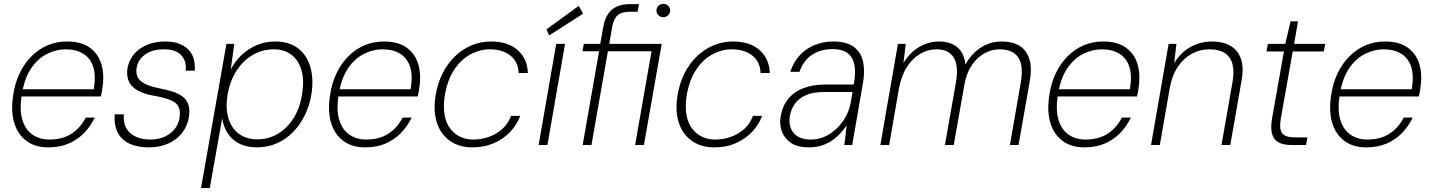

<svg xmlns="http://www.w3.org/2000/svg" viewBox="-20 -741 7314 981"><path d="M227 12Q159 12 114.5 -21.5Q70 -55 52.5 -114Q35 -173 47 -252Q56 -317 81 -368Q106 -419 142.5 -455Q179 -491 224.5 -510Q270 -529 322 -529Q396 -529 439.5 -497Q483 -465 498.5 -411.5Q514 -358 503 -290Q502 -280 500 -269.5Q498 -259 495 -248H77L84 -285H459Q471 -356 456 -400.5Q441 -445 404.5 -467Q368 -489 315 -489Q268 -489 222 -466.5Q176 -444 142 -396Q108 -348 94 -273L91 -256Q79 -180 94 -129.5Q109 -79 145.5 -53.5Q182 -28 232 -28Q298 -28 344 -57Q390 -86 418 -140H464Q443 -96 409.5 -61.5Q376 -27 330.5 -7.5Q285 12 227 12Z M741 12Q682 12 641.5 -7Q601 -26 581.5 -63.5Q562 -101 566 -157H613Q609 -115 625 -86.5Q641 -58 673 -43Q705 -28 748 -28Q788 -28 820 -42Q852 -56 872 -81Q892 -106 897 -137Q903 -176 891.5 -197Q880 -218 851.5 -229.5Q823 -241 777 -250Q737 -256 707.5 -267.5Q678 -279 659.5 -296Q641 -313 634 -336.5Q627 -360 631 -391Q638 -432 663.5 -463Q689 -494 730.5 -511.5Q772 -529 825 -529Q897 -529 938.5 -491.5Q980 -454 975 -380H929Q934 -429 906 -459Q878 -489 819 -489Q757 -489 720.5 -462Q684 -435 678 -393Q674 -369 682.5 -349Q691 -329 717.5 -314.5Q744 -300 793 -290Q829 -283 860 -273.5Q891 -264 912 -248.5Q933 -233 942 -207.5Q951 -182 945 -142Q938 -97 910.5 -62Q883 -27 839.5 -7.5Q796 12 741 12Z M1007 220 1137 -517H1177L1159 -385Q1180 -427 1214 -459.5Q1248 -492 1292 -510.5Q1336 -529 1386 -529Q1456 -529 1501.5 -495Q1547 -461 1565 -401Q1583 -341 1572 -265Q1563 -205 1538.5 -154.5Q1514 -104 1477.5 -66.5Q1441 -29 1394 -8.5Q1347 12 1292 12Q1245 12 1207.5 -5Q1170 -22 1146.5 -55.5Q1123 -89 1115 -136L1052 220ZM1296 -29Q1352 -29 1400 -57.5Q1448 -86 1481 -139Q1514 -192 1524 -264Q1535 -333 1520 -383.5Q1505 -434 1468.5 -461.5Q1432 -489 1379 -489Q1319 -489 1269 -459Q1219 -429 1186 -375.5Q1153 -322 1142 -252Q1132 -186 1147.5 -135.5Q1163 -85 1201 -57Q1239 -29 1296 -29Z M1846 12Q1778 12 1733.5 -21.5Q1689 -55 1671.5 -114Q1654 -173 1666 -252Q1675 -317 1700 -368Q1725 -419 1761.5 -455Q1798 -491 1843.5 -510Q1889 -529 1941 -529Q2015 -529 2058.5 -497Q2102 -465 2117.5 -411.5Q2133 -358 2122 -290Q2121 -280 2119 -269.5Q2117 -259 2114 -248H1696L1703 -285H2078Q2090 -356 2075 -400.5Q2060 -445 2023.5 -467Q1987 -489 1934 -489Q1887 -489 1841 -466.5Q1795 -444 1761 -396Q1727 -348 1713 -273L1710 -256Q1698 -180 1713 -129.5Q1728 -79 1764.5 -53.5Q1801 -28 1851 -28Q1917 -28 1963 -57Q2009 -86 2037 -140H2083Q2062 -96 2028.5 -61.5Q1995 -27 1949.5 -7.5Q1904 12 1846 12Z M2394 12Q2327 12 2280 -20.5Q2233 -53 2213 -112Q2193 -171 2205 -249Q2215 -314 2241 -365.5Q2267 -417 2305 -453.5Q2343 -490 2390 -509.5Q2437 -529 2489 -529Q2576 -529 2625.5 -484.5Q2675 -440 2677 -368H2630Q2628 -425 2588 -457Q2548 -489 2482 -489Q2431 -489 2382.5 -462.5Q2334 -436 2299.5 -383Q2265 -330 2252 -250Q2244 -193 2252 -151.5Q2260 -110 2281.5 -82.5Q2303 -55 2333 -41.5Q2363 -28 2397 -28Q2440 -28 2479 -42Q2518 -56 2547.5 -83Q2577 -110 2591 -149H2638Q2621 -103 2586 -66.5Q2551 -30 2502.5 -9Q2454 12 2394 12Z M2732 0 2822 -517H2867L2777 0ZM2786 -560 2772 -591 2937 -711 2959 -671Z M2957 0 3041 -479H2956L2963 -517H3047L3063 -607Q3070 -644 3086.5 -669Q3103 -694 3130.5 -707Q3158 -720 3199 -720H3245L3238 -681H3198Q3157 -681 3136.5 -664Q3116 -647 3108 -604L3093 -517H3361L3270 0H3225L3309 -479H3086L3002 0ZM3369 -653Q3355 -653 3344.5 -663Q3334 -673 3334 -687Q3334 -702 3344.5 -711.5Q3355 -721 3369 -721Q3384 -721 3394 -711.5Q3404 -702 3404 -688Q3404 -673 3393.5 -663Q3383 -653 3369 -653Z M3630 12Q3563 12 3516 -20.5Q3469 -53 3449 -112Q3429 -171 3441 -249Q3451 -314 3477 -365.5Q3503 -417 3541 -453.5Q3579 -490 3626 -509.5Q3673 -529 3725 -529Q3812 -529 3861.5 -484.5Q3911 -440 3913 -368H3866Q3864 -425 3824 -457Q3784 -489 3718 -489Q3667 -489 3618.5 -462.5Q3570 -436 3535.5 -383Q3501 -330 3488 -250Q3480 -193 3488 -151.5Q3496 -110 3517.5 -82.5Q3539 -55 3569 -41.5Q3599 -28 3633 -28Q3676 -28 3715 -42Q3754 -56 3783.5 -83Q3813 -110 3827 -149H3874Q3857 -103 3822 -66.5Q3787 -30 3738.5 -9Q3690 12 3630 12Z M4112 12Q4057 12 4023.5 -9.5Q3990 -31 3976 -66.5Q3962 -102 3968 -142Q3977 -199 4007.5 -236Q4038 -273 4086 -291Q4134 -309 4194 -309H4342Q4353 -366 4346 -406.5Q4339 -447 4312 -468.5Q4285 -490 4234 -490Q4173 -490 4129 -461Q4085 -432 4065 -374H4018Q4035 -426 4068 -460.5Q4101 -495 4145 -512Q4189 -529 4237 -529Q4306 -529 4343 -501Q4380 -473 4390 -425Q4400 -377 4389 -315L4334 0H4294L4306 -101Q4295 -85 4278 -65Q4261 -45 4237.5 -27.5Q4214 -10 4183 1Q4152 12 4112 12ZM4124 -28Q4164 -28 4198.5 -45Q4233 -62 4259.5 -89Q4286 -116 4303 -148.5Q4320 -181 4326 -213L4336 -271H4192Q4135 -271 4098 -255Q4061 -239 4041 -210.5Q4021 -182 4015 -144Q4008 -94 4035.5 -61Q4063 -28 4124 -28Z M4478 0 4568 -517H4608L4596 -419Q4629 -473 4676.5 -501Q4724 -529 4779 -529Q4811 -529 4839.5 -518.5Q4868 -508 4888 -482Q4908 -456 4913 -411Q4940 -463 4988.5 -496Q5037 -529 5097 -529Q5153 -529 5189 -507Q5225 -485 5239.5 -438.5Q5254 -392 5240 -318L5184 0H5140L5195 -316Q5211 -405 5183 -447Q5155 -489 5087 -489Q5047 -489 5010 -468.5Q4973 -448 4946 -409Q4919 -370 4908 -311L4853 0H4808L4864 -319Q4879 -406 4852.5 -447.5Q4826 -489 4766 -489Q4720 -489 4680 -465Q4640 -441 4612 -396Q4584 -351 4572 -283L4523 0Z M5521 12Q5453 12 5408.5 -21.5Q5364 -55 5346.5 -114Q5329 -173 5341 -252Q5350 -317 5375 -368Q5400 -419 5436.5 -455Q5473 -491 5518.5 -510Q5564 -529 5616 -529Q5690 -529 5733.5 -497Q5777 -465 5792.5 -411.5Q5808 -358 5797 -290Q5796 -280 5794 -269.5Q5792 -259 5789 -248H5371L5378 -285H5753Q5765 -356 5750 -400.5Q5735 -445 5698.5 -467Q5662 -489 5609 -489Q5562 -489 5516 -466.5Q5470 -444 5436 -396Q5402 -348 5388 -273L5385 -256Q5373 -180 5388 -129.5Q5403 -79 5439.5 -53.5Q5476 -28 5526 -28Q5592 -28 5638 -57Q5684 -86 5712 -140H5758Q5737 -96 5703.5 -61.5Q5670 -27 5624.5 -7.5Q5579 12 5521 12Z M5861 0 5951 -517H5991L5979 -418Q6013 -474 6064 -501.5Q6115 -529 6172 -529Q6228 -529 6266.5 -507Q6305 -485 6320.5 -440Q6336 -395 6323 -326L6266 0H6221L6277 -319Q6292 -405 6262 -447Q6232 -489 6159 -489Q6111 -489 6069.5 -466.5Q6028 -444 5998.5 -400.5Q5969 -357 5957 -293L5906 0Z M6581 0Q6540 0 6514.5 -12.5Q6489 -25 6480 -55Q6471 -85 6479 -134L6540 -478H6451L6458 -517H6547L6574 -632H6612L6592 -517H6751L6744 -478H6585L6524 -134Q6515 -82 6531 -60.5Q6547 -39 6596 -39H6660L6653 0Z M6961 12Q6893 12 6848.5 -21.5Q6804 -55 6786.5 -114Q6769 -173 6781 -252Q6790 -317 6815 -368Q6840 -419 6876.5 -455Q6913 -491 6958.5 -510Q7004 -529 7056 -529Q7130 -529 7173.5 -497Q7217 -465 7232.5 -411.5Q7248 -358 7237 -290Q7236 -280 7234 -269.5Q7232 -259 7229 -248H6811L6818 -285H7193Q7205 -356 7190 -400.5Q7175 -445 7138.5 -467Q7102 -489 7049 -489Q7002 -489 6956 -466.5Q6910 -444 6876 -396Q6842 -348 6828 -273L6825 -256Q6813 -180 6828 -129.5Q6843 -79 6879.5 -53.5Q6916 -28 6966 -28Q7032 -28 7078 -57Q7124 -86 7152 -140H7198Q7177 -96 7143.5 -61.5Q7110 -27 7064.5 -7.5Q7019 12 6961 12Z"/></svg>

Font: DM Sans 11pt ExtraLight
Style: Italic
Weight: 250
Italic angle: -10°
Version: Version 4.004;gftools[0.9.30]